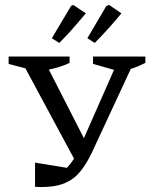

<svg xmlns="http://www.w3.org/2000/svg" viewBox="-20 -753 619 778"><path d="M190 -598 268 -729 277 -733 328 -699Q310 -678 295.5 -661Q281 -644 264 -625Q247 -606 220 -579ZM334 -598 411 -729 422 -733 472 -699Q448 -670 424.5 -643.5Q401 -617 364 -579ZM122 4V-94L251 -73Q267 -90 280 -110L83 -476L15 -494V-524H262V-498Q223 -480 178 -471L320 -193L442 -470L357 -494V-524H569V-498Q554 -491 539.5 -484.5Q525 -478 510 -474L352 -134Q330 -88 304.5 -57Q279 -26 241.5 -10.5Q204 5 147 5Q141 5 135 4.5Q129 4 122 4Z"/></svg>

Font: Piazzolla SC
Style: Regular
Weight: 400
Designer: Juan Pablo del Peral
Foundry: Huerta Tipografica
Version: Version 1.330